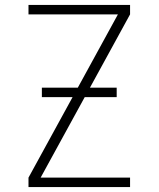

<svg xmlns="http://www.w3.org/2000/svg" viewBox="-20 -755 640 775"><path d="M95 0V-38L273 -363H149V-401H294L456 -697H95V-735H505V-697L343 -401H451V-363H322L144 -38H505V0Z"/></svg>

Font: Iosevka SS04 XLt Ex
Style: Regular
Weight: 200
Width: 7
Monospace: yes
Designer: Belleve Invis
Foundry: Belleve Invis
Version: Version 19.0.0; ttfautohint (v1.8.4)